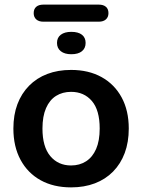

<svg xmlns="http://www.w3.org/2000/svg" viewBox="-20 -802 616 832"><path d="M288 10Q212 10 156 -21Q100 -52 69 -109.5Q38 -167 38 -245Q38 -304 55.5 -350.5Q73 -397 106 -430.5Q139 -464 185 -481.5Q231 -499 288 -499Q364 -499 420 -468Q476 -437 507 -380Q538 -323 538 -245Q538 -186 520.5 -139Q503 -92 470 -58.5Q437 -25 391 -7.5Q345 10 288 10ZM288 -85Q325 -85 353 -103Q381 -121 396.5 -156.5Q412 -192 412 -245Q412 -325 378 -364.5Q344 -404 288 -404Q251 -404 223 -386.5Q195 -369 179.5 -333.5Q164 -298 164 -245Q164 -166 198 -125.5Q232 -85 288 -85ZM168 -708Q148 -708 137 -718Q126 -728 126 -745Q126 -763 137 -772.5Q148 -782 168 -782H408Q428 -782 439 -772.5Q450 -763 450 -745Q450 -728 439 -718Q428 -708 408 -708ZM289 -567Q260 -567 243.5 -580Q227 -593 227 -616Q227 -639 243.5 -651.5Q260 -664 289 -664Q319 -664 335 -651.5Q351 -639 351 -616Q351 -593 335 -580Q319 -567 289 -567Z"/></svg>

Font: Nunito ExtraLight
Style: Bold
Weight: 700
Version: Version 3.602